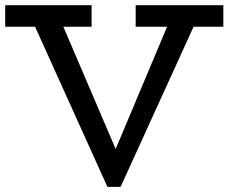

<svg xmlns="http://www.w3.org/2000/svg" viewBox="-20 -706 881 740"><path d="M840.8 -686V-603H726.1L444.8 14.2H394L115.2 -603H0V-686H333V-603H224.1L425.8 -131.8L624 -603H502.9V-686Z"/></svg>

Font: BioRhyme
Style: Regular
Weight: 400
Designer: Aoife Mooney
Foundry: Aoife Mooney Type
Version: Version 1.500;PS 001.500;hotconv 1.0.88;makeotf.lib2.5.64775